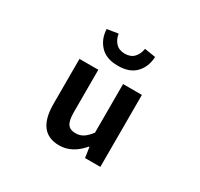

<svg xmlns="http://www.w3.org/2000/svg" viewBox="-174 -1059 1347 1293"><g transform="rotate(30 500.0 -412.5)"><path d="M426.8 13.7Q254.9 13.7 254.9 -210V-559.6H401.4V-228.5Q401.4 -165 419.9 -138.7Q438.5 -112.3 479.5 -112.3Q513.7 -112.3 539.1 -127.9Q564.5 -143.6 593.8 -181.6V-559.6H740.2V0H621.1L609.4 -80.1H605.5Q526.4 13.7 426.8 13.7ZM501 -648.4Q411.1 -648.4 363.8 -698.2Q316.4 -748 312.5 -825.2L398.4 -838.9Q404.3 -796.9 430.2 -769.5Q456.1 -742.2 501 -742.2Q545.9 -742.2 571.3 -769Q596.7 -795.9 603.5 -838.9L689.5 -825.2Q685.5 -747.1 638.7 -697.8Q591.8 -648.4 501 -648.4Z"/></g></svg>

Font: GenEi Gothic M Regular
Style: Bold
Weight: 700
Designer: o_tamon (Modified); [Source Han Sans]
Ryoko NISHIZUKA  (kana & ideographs); Paul D. Hunt (Latin, Greek & Cyrillic); Wenl
Version: Version 1.1a;Original Version 1.004